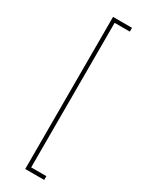

<svg xmlns="http://www.w3.org/2000/svg" viewBox="-234 -814 773 994"><g transform="rotate(30 152.5 -316.5)"><path d="M119.6 138.2V-771H232.9V-748.5H142.1V115.7H232.9V138.2Z"/></g></svg>

Font: Inter 17pt Thin
Style: Regular
Weight: 250
Version: Version 4.001;git-66647c0bb